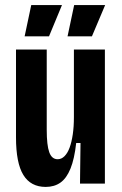

<svg xmlns="http://www.w3.org/2000/svg" viewBox="-20 -723 480 756"><path d="M160 13Q101 13 72 -34Q43 -81 43 -182V-528H164V-212Q164 -151 174 -123.5Q184 -96 207 -96Q222 -96 234 -108Q246 -120 254 -141.5Q262 -163 266.5 -193.5Q271 -224 271 -262V-528H393V-224V0H295L297 -160H280Q273 -97 257.5 -59Q242 -21 218 -4Q194 13 160 13ZM173 -580H77L103 -703H224ZM342 -580H246L272 -703H394Z"/></svg>

Font: Bricolage Grotesque 36pt Condensed SemiBold
Style: Regular
Weight: 600
Width: 3
Designer: Mathieu Triay
Foundry: Atelier Triay
Version: Version 1.001;gftools[0.9.33.dev8+g029e19f]